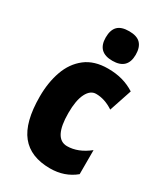

<svg xmlns="http://www.w3.org/2000/svg" viewBox="-195 -859 823 952"><g transform="rotate(30 216.5 -383.0)"><path d="M253.9 9.8Q142.1 9.8 87.2 -58.6Q32.2 -127 32.2 -273.9Q32.2 -354.5 55.4 -419.9Q78.6 -485.4 128.4 -524.2Q178.2 -563 256.8 -563Q302.7 -563 340.1 -552.5Q377.4 -542 410.2 -521L367.2 -392.1Q317.9 -424.8 268.1 -424.8Q235.4 -424.8 215.6 -385.7Q195.8 -346.7 195.8 -273.9Q195.8 -127.9 272 -127.9Q334.5 -127.9 396 -176.8V-39.1Q336.9 9.8 253.9 9.8ZM254.9 -775.9Q299.8 -775.9 320.3 -754.4Q340.8 -732.9 340.8 -690.9Q340.8 -606.9 254.9 -606.9Q168.9 -606.9 168.9 -690.9Q168.9 -733.9 189.5 -754.9Q210 -775.9 254.9 -775.9Z"/></g></svg>

Font: Open Sans Condensed ExtraBold
Style: Regular
Weight: 800
Width: 3
Designer: Monotype Design Team
Foundry: Monotype Imaging Inc.
Version: Version 3.000; ttfautohint (v1.8.4)